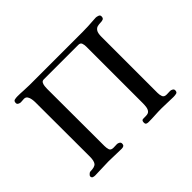

<svg xmlns="http://www.w3.org/2000/svg" viewBox="-147 -1022 1294 1294"><g transform="rotate(-45 500.0 -375.0)"><path d="M906 -729Q906 -712 896 -707.5Q886 -703 871.5 -703Q857 -703 842.5 -699.5Q828 -696 818 -681Q808 -666 808 -631V-96Q808 -77 814 -61Q820 -45 844 -45Q852 -45 861 -45.5Q870 -46 878 -46Q886 -46 895.5 -40.5Q905 -35 905 -25Q905 -7 892 -4Q879 -1 865 -1Q837 -1 809.5 -2.5Q782 -4 754 -4Q722 -4 690 -2Q658 0 626 0Q616 0 608.5 -3.5Q601 -7 601 -20Q601 -41 615 -41.5Q629 -42 643 -42Q665 -42 674.5 -53.5Q684 -65 686.5 -82.5Q689 -100 689 -116Q689 -252 689 -387Q689 -522 689 -657Q689 -674 684 -688.5Q679 -703 659 -703H330Q316 -703 310 -692Q304 -681 302.5 -666.5Q301 -652 301 -642Q301 -506 301.5 -369.5Q302 -233 302 -97Q302 -78 307 -61.5Q312 -45 337 -45Q345 -45 354 -45.5Q363 -46 371 -46Q379 -46 388.5 -40.5Q398 -35 398 -25Q398 -11 391 -6Q384 -1 371 -1Q340 -1 309 -2.5Q278 -4 247 -4Q215 -4 182 -2Q149 0 117 0Q107 0 98 -3.5Q89 -7 89 -20Q89 -25 98 -33.5Q107 -42 112 -42Q156 -42 169 -58.5Q182 -75 182 -116Q182 -246 181.5 -375.5Q181 -505 181 -635Q181 -647 178.5 -663.5Q176 -680 168 -692.5Q160 -705 143 -705Q136 -705 128 -704Q120 -703 112 -703Q104 -703 94 -708Q84 -713 84 -723Q84 -742 97 -745Q110 -748 124 -748Q152 -748 179.5 -746Q207 -744 235 -744H743Q771 -744 798.5 -745.5Q826 -747 854 -749Q859 -749 863.5 -749.5Q868 -750 872 -750Q881 -750 893.5 -745.5Q906 -741 906 -729Z"/></g></svg>

Font: Kaisei HarunoUmi
Style: Bold
Weight: 700
Designer: Font-Kai, 金井和夫
Foundry: KAZUO KANAI
Version: Version 5.003